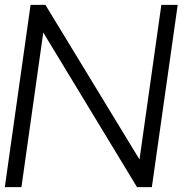

<svg xmlns="http://www.w3.org/2000/svg" viewBox="-33 -770 768 790"><path d="M698.2 -750 591.8 0H530.8L145 -636.2L55.2 0H-13.2L92.8 -750H153.8L541 -113.8L630.9 -750Z"/></svg>

Font: Oakes Grotesk
Style: Light Italic
Weight: 300
Designer: Samuel Oakes
Foundry: Samuel Oakes
Version: Version 1.0 | wf-rip DC20170320